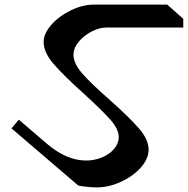

<svg xmlns="http://www.w3.org/2000/svg" viewBox="-20 -806 818 836"><path d="M778 -686H441Q413 -686 379.5 -669Q346 -652 323 -624.5Q300 -597 300 -568Q300 -529 339.5 -484.5Q379 -440 458 -371Q542 -296 584.5 -247.5Q627 -199 627 -154Q627 -115 593.5 -77Q560 -39 507 -14.5Q454 10 400 10Q382 10 358.5 7.5Q335 5 321 2L30 -247L62 -285L182 -182Q269 -107 355 -107Q392 -107 425 -121Q458 -135 477.5 -158.5Q497 -182 497 -209Q497 -244 460 -285.5Q423 -327 344 -399Q257 -477 213.5 -527.5Q170 -578 170 -623Q170 -660 203.5 -698Q237 -736 288.5 -761Q340 -786 390 -786H708L778 -724Z"/></svg>

Font: Inknut
Style: Antiqua
Weight: 400
Designer: Claus Eggers Srensen
Foundry: Claus Eggers Srensen
Version: Version 1.000; ttfautohint (v1.2) -l 7 -r 28 -G 50 -x 13 -D 